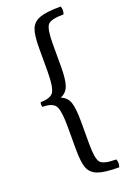

<svg xmlns="http://www.w3.org/2000/svg" viewBox="-191 -934 789 1168"><g transform="rotate(-20 203.0 -349.5)"><path d="M243 -172V-25Q243 71 263.5 95.5Q284 120 366 120Q376 146 366 171Q273 171 229.5 155Q186 139 171 100.5Q156 62 156 -22V-169Q156 -267 139 -300Q122 -333 60 -334H53Q47 -351 53 -365Q120 -365 138 -397.5Q156 -430 156 -530V-677Q156 -761 171 -799.5Q186 -838 229.5 -854Q273 -870 366 -870Q376 -846 366 -819Q284 -819 263.5 -794.5Q243 -770 243 -674V-527Q243 -444 229.5 -404.5Q216 -365 177 -349Q217 -333 230 -294Q243 -255 243 -172Z"/></g></svg>

Font: Adamina
Style: Regular
Weight: 400
Designer: Cyreal (www.cyreal.org)
Foundry: Alexei Vanyashin
Version: Version 1.013